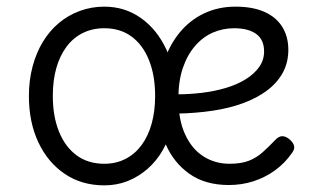

<svg xmlns="http://www.w3.org/2000/svg" viewBox="-20 -539 953 578"><path d="M294 19Q226 19 175 -15.5Q124 -50 95.5 -110.5Q67 -171 67 -250Q67 -297 78 -338.5Q89 -380 109 -413Q129 -446 157 -469.5Q185 -493 220 -506Q255 -519 294 -519Q356 -519 404.5 -484.5Q453 -450 481 -389.5Q509 -329 509 -250Q509 -203 499 -161.5Q489 -120 470 -87Q451 -54 424 -30.5Q397 -7 364.5 6Q332 19 294 19ZM294 -46Q329 -46 357.5 -60.5Q386 -75 406 -102Q426 -129 436.5 -166.5Q447 -204 447 -250Q447 -312 428.5 -358Q410 -404 376 -429Q342 -454 294 -454Q258 -454 229 -439.5Q200 -425 180 -398Q160 -371 149.5 -334Q139 -297 139 -250Q139 -189 157.5 -143Q176 -97 210.5 -71.5Q245 -46 294 -46ZM669 18Q598 18 550.5 -15.5Q503 -49 479 -104.5Q455 -160 455 -228Q455 -295 472 -348.5Q489 -402 520 -440Q551 -478 594 -498.5Q637 -519 689 -519Q740 -519 775.5 -503.5Q811 -488 829.5 -458.5Q848 -429 848 -389Q848 -351 831.5 -320.5Q815 -290 784.5 -267Q754 -244 712 -228.5Q670 -213 619 -205.5Q568 -198 511 -197V-255Q549 -255 587 -259.5Q625 -264 659 -274Q693 -284 719 -300Q745 -316 760 -337Q775 -358 775 -384Q775 -420 751 -437Q727 -454 685 -454Q651 -454 621 -441Q591 -428 567.5 -401Q544 -374 530.5 -334.5Q517 -295 517 -242Q517 -179 537 -135Q557 -91 592 -68.5Q627 -46 671 -46Q706 -46 729 -55Q752 -64 770.5 -80.5Q789 -97 808 -117Q819 -129 829.5 -129Q840 -129 851 -120Q862 -111 865 -101Q868 -91 860 -80Q839 -49 809 -27Q779 -5 743.5 6.5Q708 18 669 18Z"/></svg>

Font: Playwrite US Modern Light
Style: Regular
Weight: 300
Designer: Veronika Burian, José Scaglione
Foundry: TypeTogether
Version: Version 1.003